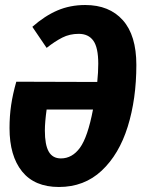

<svg xmlns="http://www.w3.org/2000/svg" viewBox="-20 -730 573 766"><path d="M524 -471Q524 -335 489.5 -224.5Q455 -114 385.5 -49Q316 16 215 16Q118 16 68 -46Q18 -108 18 -219Q18 -267 24.5 -311Q31 -355 45 -404L368 -403Q372 -442 372 -476Q372 -540 352.5 -567.5Q333 -595 294 -595Q258 -595 228.5 -580Q199 -565 166 -539L109 -623Q159 -667 209.5 -688.5Q260 -710 320 -710Q416 -710 470 -649.5Q524 -589 524 -471ZM351 -293H166Q159 -242 159 -209Q159 -152 174.5 -125Q190 -98 223 -98Q268 -98 299 -140.5Q330 -183 351 -293Z"/></svg>

Font: Fira Sans Extra Condensed
Style: Bold Italic
Weight: 700
Width: 3
Italic angle: -8°
Designer: Carrois Corporate & Edenspiekermann AG
Foundry: Carrois Corporate GbR & Edenspiekermann AG
Version: Version 4.203